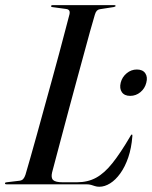

<svg xmlns="http://www.w3.org/2000/svg" viewBox="-28 -720 594 750"><path d="M310 0H-2.5Q-5.5 0 -7 -0.8Q-8.5 -1.5 -8.5 -3.5Q-8.5 -6 -6.5 -7Q-4.5 -8 -2 -8L48 -14Q57.5 -15 62.8 -21Q68 -27 71.5 -37.5Q79 -63 90.5 -103.2Q102 -143.5 115.8 -193.2Q129.5 -243 144.5 -297.5Q159.5 -352 174.5 -406.2Q189.5 -460.5 202.8 -510.2Q216 -560 226.5 -599.8Q237 -639.5 243.5 -664.5Q245.5 -674.5 242 -679.2Q238.5 -684 230 -685L178.5 -692Q174 -692.5 172.8 -693.5Q171.5 -694.5 171.5 -696Q171.5 -698 173.2 -699Q175 -700 177 -700H419Q421 -700 422.2 -699.2Q423.5 -698.5 423.5 -697Q423.5 -695.5 422 -694.5Q420.5 -693.5 416.5 -692.5L362 -684Q355 -683 350.2 -678Q345.5 -673 342.5 -662.5Q335 -638 324 -598.2Q313 -558.5 299.8 -509.5Q286.5 -460.5 271.8 -406.8Q257 -353 242.8 -299.5Q228.5 -246 215.5 -197.2Q202.5 -148.5 192.2 -109.5Q182 -70.5 175.5 -46.5Q170.5 -25.5 179.5 -16.8Q188.5 -8 217 -8H272.5Q315 -8 347.5 -25.8Q380 -43.5 411.2 -82.8Q442.5 -122 480 -186Q482.5 -191 484 -192.8Q485.5 -194.5 486.5 -194.5Q488.5 -194.5 489 -192.8Q489.5 -191 489 -187.5Q485.5 -141.5 473 -105Q460.5 -68.5 442 -42.8Q423.5 -17 402.2 -3.8Q381 9.5 360 9.5Q350.5 9.5 343 7Q335.5 4.5 327.8 2.2Q320 0 310 0ZM480.5 -345.5Q458 -345.5 448 -360Q438 -374.5 443.5 -397Q449 -419 466.8 -433.8Q484.5 -448.5 506.5 -448.5Q529.5 -448.5 539.5 -433.8Q549.5 -419 543.5 -397Q538 -374.5 520.5 -360Q503 -345.5 480.5 -345.5Z"/></svg>

Font: Fraunces 120pt
Style: Italic
Weight: 400
Italic angle: -16°
Version: Version 1.000;[b76b70a41]